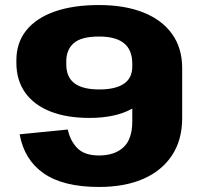

<svg xmlns="http://www.w3.org/2000/svg" viewBox="-20 -731 792 762"><path d="M703 -262Q703 -176 663 -115Q623 -54 549.5 -21.5Q476 11 373 11Q231 11 153.5 -43Q76 -97 58 -198L249 -217Q259 -171 287.5 -142.5Q316 -114 373 -114Q435 -114 470 -146.5Q505 -179 505 -249V-300Q439 -263 335 -263Q244 -263 179 -289Q114 -315 79.5 -364Q45 -413 45 -482V-492Q45 -561 84 -610Q123 -659 196.5 -685Q270 -711 373 -711Q475 -711 549 -681.5Q623 -652 663 -596Q703 -540 703 -461ZM374 -586Q303 -586 273 -560Q243 -534 243 -487V-476Q243 -425 275.5 -400.5Q308 -376 374 -376Q438 -376 471.5 -398.5Q505 -421 505 -467V-478Q505 -533 472 -559.5Q439 -586 374 -586Z"/></svg>

Font: Pathway Extreme 8pt Thin 12pt ExtraBold
Style: Regular
Weight: 800
Version: Version 1.001;gftools[0.9.26]